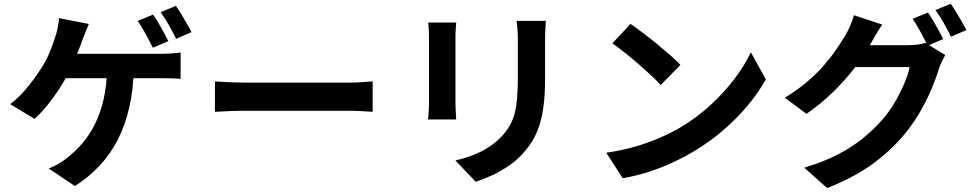

<svg xmlns="http://www.w3.org/2000/svg" viewBox="-20 -884 5040 993"><path d="M771.6 -808.4Q784.6 -790.7 799.2 -765.5Q813.8 -740.3 827.7 -715.3Q841.5 -690.3 850.9 -671.4L770.7 -637.2Q755.1 -667.9 733.7 -707.6Q712.4 -747.2 692.4 -775.9ZM889.8 -853.6Q903 -834.8 918.2 -809.5Q933.4 -784.2 947.8 -759.7Q962.1 -735.2 970.5 -717.6L891.1 -683.3Q875.6 -715 853.4 -754Q831.2 -793.1 810.7 -821.1ZM439.5 -760Q430.8 -741.1 422 -718.1Q413.2 -695 406.6 -678.4Q398.3 -653.7 385.6 -622.5Q372.9 -591.4 359.3 -560.3Q345.7 -529.2 332.3 -503.1Q312.5 -464.3 284.3 -421Q256.2 -377.7 223.8 -338.2Q191.5 -298.7 158.4 -269.4L32.8 -345.4Q59.8 -365.2 84.5 -390.9Q109.3 -416.7 131.9 -444.9Q154.4 -473.1 173.1 -500.5Q191.9 -527.9 206.2 -551.4Q226.4 -586.2 240.7 -623.1Q255 -660 264.3 -688.2Q273 -713.1 278.5 -740.3Q284 -767.4 285 -790.4ZM281.7 -605.6Q300.3 -605.6 335.4 -605.6Q370.5 -605.6 415.6 -605.6Q460.6 -605.6 510.2 -605.6Q559.8 -605.6 608.3 -605.6Q656.7 -605.6 698.7 -605.6Q740.7 -605.6 769.9 -605.6Q799.1 -605.6 810 -605.6Q829.6 -605.6 859.6 -607.3Q889.6 -608.9 914.1 -612.7V-476.1Q885.7 -478.6 856.4 -479.1Q827 -479.6 810 -479.6Q797.3 -479.6 759.5 -479.6Q721.7 -479.6 668.9 -479.6Q616 -479.6 556.5 -479.6Q497 -479.6 440.6 -479.6Q384.2 -479.6 339.3 -479.6Q294.3 -479.6 270.9 -479.6ZM672.3 -533.3Q669.9 -422.7 649 -330.3Q628.1 -237.9 589.7 -162.6Q551.2 -87.4 495.2 -27.3Q439.2 32.8 367.1 78.2L232.2 -12.3Q259.1 -23.5 284.2 -37.9Q309.2 -52.3 326.7 -67.5Q369.5 -100.3 406.3 -143.2Q443.1 -186.2 471.3 -242.7Q499.5 -299.2 516 -371Q532.4 -442.8 533.9 -533.5Z M1091.7 -463.1Q1110 -462.1 1138 -460.3Q1166.1 -458.5 1196.7 -457.6Q1227.3 -456.7 1252.6 -456.7Q1278.1 -456.7 1314.9 -456.7Q1351.6 -456.7 1395.3 -456.7Q1438.9 -456.7 1485.6 -456.7Q1532.3 -456.7 1578.1 -456.7Q1623.8 -456.7 1665 -456.7Q1706.2 -456.7 1738.4 -456.7Q1770.5 -456.7 1789.8 -456.7Q1825.1 -456.7 1856.2 -459.4Q1887.3 -462.1 1907.3 -463.1V-305.7Q1889.6 -306.7 1855.7 -308.9Q1821.9 -311.1 1790 -311.1Q1770.8 -311.1 1738.1 -311.1Q1705.4 -311.1 1664.4 -311.1Q1623.3 -311.1 1577.5 -311.1Q1531.8 -311.1 1485.1 -311.1Q1438.4 -311.1 1394.7 -311.1Q1351 -311.1 1314.3 -311.1Q1277.6 -311.1 1252.6 -311.1Q1210.3 -311.1 1165.2 -309.4Q1120.1 -307.7 1091.7 -305.7Z M2802.8 -776.1Q2801.8 -755.4 2800.4 -730.7Q2799 -705.9 2799 -675.8Q2799 -650.1 2799 -613Q2799 -575.9 2799 -539.3Q2799 -502.7 2799 -478Q2799 -397.8 2791.4 -337.9Q2783.8 -278 2768.9 -233.2Q2754 -188.5 2732.5 -153.8Q2711 -119.1 2682.6 -88.5Q2650.1 -52.1 2607.2 -23.6Q2564.4 4.9 2520.8 24.5Q2477.3 44.2 2440.3 56.4L2335.5 -54Q2410.2 -71.3 2470.6 -101.5Q2531 -131.8 2576.4 -180.2Q2602.1 -208.8 2618.3 -238Q2634.5 -267.3 2643 -302.5Q2651.5 -337.8 2654.9 -382.7Q2658.3 -427.6 2658.3 -486.4Q2658.3 -512.1 2658.3 -548Q2658.3 -583.9 2658.3 -619.1Q2658.3 -654.2 2658.3 -675.8Q2658.3 -705.9 2656.5 -730.7Q2654.7 -755.4 2651.9 -776.1ZM2339.4 -767.5Q2338.4 -750.3 2337 -732.6Q2335.6 -714.9 2335.6 -691.2Q2335.6 -680.2 2335.6 -655.1Q2335.6 -630 2335.6 -596.6Q2335.6 -563.2 2335.6 -526.8Q2335.6 -490.4 2335.6 -456Q2335.6 -421.5 2335.6 -394.5Q2335.6 -367.4 2335.6 -353.4Q2335.6 -334.4 2337 -309.3Q2338.4 -284.1 2339.4 -266.3H2194Q2195.2 -280.2 2197 -305.9Q2198.7 -331.6 2198.7 -354.2Q2198.7 -368.2 2198.7 -395.2Q2198.7 -422.3 2198.7 -456.7Q2198.7 -491.2 2198.7 -527.6Q2198.7 -563.9 2198.7 -597Q2198.7 -630 2198.7 -655.1Q2198.7 -680.2 2198.7 -691.2Q2198.7 -705 2197.7 -727.6Q2196.7 -750.3 2194.7 -767.5Z M3241.1 -760.4Q3267.3 -742.4 3302.3 -716Q3337.3 -689.6 3374.5 -659.3Q3411.6 -629 3444.7 -600.2Q3477.8 -571.4 3499.1 -548.5L3397.3 -444.3Q3377.8 -465.5 3347 -494.4Q3316.2 -523.4 3280.3 -554.4Q3244.4 -585.5 3209.4 -613.3Q3174.4 -641 3147 -659.8ZM3115.5 -94.2Q3194.4 -105.3 3263.1 -125.2Q3331.8 -145 3391.1 -170.8Q3450.4 -196.5 3498.8 -225Q3584.1 -275.7 3654.8 -340.7Q3725.5 -405.8 3778.7 -476.2Q3831.9 -546.6 3863.4 -613.5L3940.9 -473.3Q3903.1 -405.6 3847.4 -338.8Q3791.7 -271.9 3721.9 -211.7Q3652.2 -151.5 3571 -102.9Q3520.5 -72.5 3461.2 -44.7Q3402 -16.8 3336.4 4.4Q3270.7 25.7 3200.3 37.7Z M4779.1 -819.2Q4792.1 -801.4 4806.7 -776.3Q4821.3 -751.1 4835.1 -726.1Q4849 -701.1 4858.4 -682.2L4778.1 -647.9Q4762.6 -678.7 4741.2 -718.3Q4719.8 -757.9 4699.8 -786.7ZM4897.2 -864.4Q4910.5 -845.6 4925.7 -820.3Q4940.9 -795 4955.2 -770.5Q4969.6 -746 4978 -728.4L4898.5 -694.1Q4883.1 -725.7 4860.9 -764.8Q4838.6 -803.9 4818.2 -831.9ZM4868.9 -599.1Q4860.2 -585.1 4851.2 -565.8Q4842.3 -546.5 4835.6 -527.4Q4822.6 -483.1 4798.9 -426.6Q4775.3 -370.1 4741 -309.8Q4706.6 -249.6 4661.1 -193.5Q4589.8 -106.7 4494.3 -37Q4398.7 32.8 4257.9 88.8L4139.7 -16.8Q4241.9 -47.6 4315.9 -86.4Q4389.8 -125.1 4444.7 -170.2Q4499.6 -215.3 4542.7 -264.5Q4577.3 -303.5 4606.5 -352.8Q4635.6 -402.1 4656.4 -451.1Q4677.3 -500.1 4684.6 -537H4347.7L4393.7 -650.4Q4407.1 -650.4 4436.8 -650.4Q4466.6 -650.4 4504 -650.4Q4541.3 -650.4 4577.9 -650.4Q4614.5 -650.4 4642.1 -650.4Q4669.7 -650.4 4679.4 -650.4Q4702.7 -650.4 4726.3 -653.5Q4750 -656.6 4766.3 -662.1ZM4542.8 -757.1Q4524.9 -730.9 4507.8 -701.1Q4490.6 -671.2 4481.5 -655.3Q4447.9 -595.2 4398.1 -530.5Q4348.2 -465.7 4285.5 -405.2Q4222.9 -344.8 4151 -295.3L4039 -378.5Q4104.6 -418.6 4155 -461.6Q4205.4 -504.6 4242.3 -547.4Q4279.2 -590.1 4305.9 -629.4Q4332.6 -668.7 4351.3 -700.5Q4363.1 -718.7 4376.4 -749.2Q4389.7 -779.8 4396.4 -805.2Z"/></svg>

Font: Shanggu Sans SC VF
Style: Regular
Weight: 250
Designer: GuiWonder
Version: Version 1.021